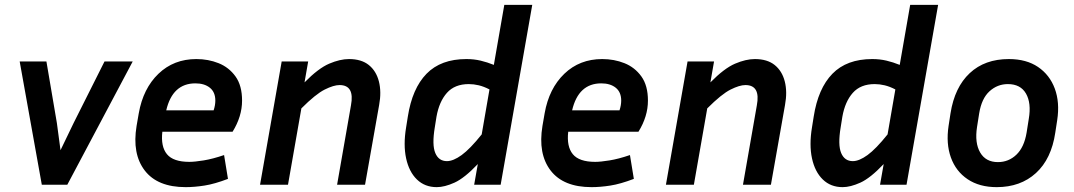

<svg xmlns="http://www.w3.org/2000/svg" viewBox="-20 -760 4419 790"><path d="M526 -507 257 0H152L61 -507H171L214 -254L229 -142L283 -254L410 -507Z M918 -24Q863 -3 821.5 3.5Q780 10 744 10Q628 10 575.5 -58.5Q523 -127 542 -242L551 -294Q569 -396 632 -456.5Q695 -517 788 -517Q837 -517 879.5 -500Q922 -483 949 -445.5Q976 -408 976 -346Q976 -281 937 -218H648Q641 -157 667 -125.5Q693 -94 759 -94Q781 -94 818 -100Q855 -106 902 -122ZM784 -417Q690 -417 664 -306H859Q866 -327 866 -346Q866 -381 843.5 -399Q821 -417 784 -417Z M1377 -410Q1353 -410 1316 -391.5Q1279 -373 1220 -314L1165 0H1050L1139 -507H1248L1233 -421Q1290 -479 1334.5 -498Q1379 -517 1416 -517Q1467 -517 1497.5 -492.5Q1528 -468 1539 -425Q1550 -382 1540 -328L1482 0H1367L1424 -326Q1440 -410 1377 -410Z M1931 0 1946 -85Q1891 -27 1850 -8.5Q1809 10 1777 10Q1728 10 1695.5 -21.5Q1663 -53 1651 -108.5Q1639 -164 1651 -236L1658 -280Q1676 -396 1735 -456.5Q1794 -517 1899 -517Q1930 -517 1957.5 -510.5Q1985 -504 2012 -493L2055 -740H2170L2040 0ZM1769 -236Q1757 -164 1771 -130.5Q1785 -97 1819 -97Q1845 -97 1879.5 -122Q1914 -147 1962 -207L1994 -392Q1971 -404 1950 -409Q1929 -414 1909 -414Q1851 -414 1819 -378Q1787 -342 1776 -280Z M2588 -24Q2533 -3 2491.5 3.5Q2450 10 2414 10Q2298 10 2245.5 -58.5Q2193 -127 2212 -242L2221 -294Q2239 -396 2302 -456.5Q2365 -517 2458 -517Q2507 -517 2549.5 -500Q2592 -483 2619 -445.5Q2646 -408 2646 -346Q2646 -281 2607 -218H2318Q2311 -157 2337 -125.5Q2363 -94 2429 -94Q2451 -94 2488 -100Q2525 -106 2572 -122ZM2454 -417Q2360 -417 2334 -306H2529Q2536 -327 2536 -346Q2536 -381 2513.5 -399Q2491 -417 2454 -417Z M3047 -410Q3023 -410 2986 -391.5Q2949 -373 2890 -314L2835 0H2720L2809 -507H2918L2903 -421Q2960 -479 3004.5 -498Q3049 -517 3086 -517Q3137 -517 3167.5 -492.5Q3198 -468 3209 -425Q3220 -382 3210 -328L3152 0H3037L3094 -326Q3110 -410 3047 -410Z M3601 0 3616 -85Q3561 -27 3520 -8.5Q3479 10 3447 10Q3398 10 3365.5 -21.5Q3333 -53 3321 -108.5Q3309 -164 3321 -236L3328 -280Q3346 -396 3405 -456.5Q3464 -517 3569 -517Q3600 -517 3627.5 -510.5Q3655 -504 3682 -493L3725 -740H3840L3710 0ZM3439 -236Q3427 -164 3441 -130.5Q3455 -97 3489 -97Q3515 -97 3549.5 -122Q3584 -147 3632 -207L3664 -392Q3641 -404 3620 -409Q3599 -414 3579 -414Q3521 -414 3489 -378Q3457 -342 3446 -280Z M4330 -266 4322 -214Q4306 -106 4242.5 -48Q4179 10 4081 10Q4010 10 3961.5 -22.5Q3913 -55 3892.5 -112Q3872 -169 3883 -242L3891 -294Q3908 -401 3970 -459Q4032 -517 4131 -517Q4203 -517 4251 -484.5Q4299 -452 4320 -395.5Q4341 -339 4330 -266ZM4213 -271Q4224 -336 4201.5 -375Q4179 -414 4127 -414Q4084 -414 4051.5 -384.5Q4019 -355 4009 -294L4000 -237Q3990 -172 4013 -132.5Q4036 -93 4086 -93Q4130 -93 4162 -123.5Q4194 -154 4204 -214Z"/></svg>

Font: Inria Sans
Style: Bold Italic
Weight: 700
Italic angle: -10°
Designer: Black Foundry Team
Foundry: Black Foundry
Version: Version 1.2; ttfautohint (v1.8.3)